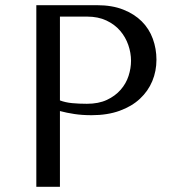

<svg xmlns="http://www.w3.org/2000/svg" viewBox="-20 -720 653 740"><path d="M211 -292Q237 -285 267 -280.5Q297 -276 333 -276Q394 -276 441 -293Q488 -310 519.5 -339.5Q551 -369 567 -407.5Q583 -446 583 -490Q583 -532 569 -570.5Q555 -609 526.5 -637.5Q498 -666 455 -683Q412 -700 354 -700H120V0H211ZM211 -656H316Q358 -656 390 -641Q422 -626 443 -601.5Q464 -577 474.5 -546.5Q485 -516 485 -486Q485 -457 475.5 -427.5Q466 -398 445 -374Q424 -350 392 -335Q360 -320 315 -320Q284 -320 258 -322.5Q232 -325 211 -333Z"/></svg>

Font: Tenor Sans
Style: Regular
Weight: 400
Designer: Denis Masharov
Foundry: Denis Masharov
Version: Version 1.1